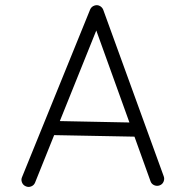

<svg xmlns="http://www.w3.org/2000/svg" viewBox="-20 -690 712 741"><path d="M79.1 28.8Q68.8 24.4 64.7 13.7Q60.5 2.9 65.4 -7.3L328.1 -653.8Q333 -664.6 344.5 -668.5Q356 -672.4 366.2 -666.5Q375 -661.1 378.4 -652.3L611.8 -9.8Q615.7 0.5 611.3 11Q606.9 21.5 596.2 25.4Q585.9 29.3 575.4 24.9Q564.9 20.5 561 9.8L499 -162.6L189 -168.5L115.2 15.1Q110.8 25.4 100.1 29.5Q89.4 33.7 79.1 28.8ZM351.6 -572.3 210.9 -222.7 479.5 -217.3Z"/></svg>

Font: Mikhak-DS1-FD Light
Style: Regular
Weight: 300
Designer: Amin Abedi
Version: Version 3.2